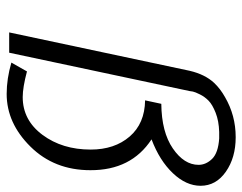

<svg xmlns="http://www.w3.org/2000/svg" viewBox="-98 -646 751 596"><g transform="rotate(90 278.0 -347.5)"><path d="M80.1 0 199.2 -560.1Q210.4 -607.9 236.8 -636.2Q254.9 -655.3 280.8 -669.9Q337.9 -703.1 404.8 -703.1H405.8Q468.8 -703.1 512.5 -672.6Q556.2 -642.1 556.2 -594.2Q556.2 -549.3 517.1 -508.1Q478 -466.8 412.1 -441.9Q508.3 -378.9 507.8 -252Q507.8 -140.1 434.8 -66.2Q361.8 7.8 271 7.8Q224.1 7.8 173.8 -6.8L201.2 -55.2Q251 -42 280.8 -42Q352.5 -42 398.2 -103.5Q443.8 -165 443.8 -252.9Q443.8 -327.1 403.3 -374Q362.8 -420.9 291 -421.9L301.8 -472.2Q389.6 -473.1 440.4 -508.1Q491.2 -543 491.2 -587.9Q491.2 -610.8 472.7 -629.9Q454.1 -648.9 409.2 -651.9H389.2Q355 -650.9 329.6 -640.9Q304.2 -630.9 292 -618.9Q279.8 -606.9 272.5 -592Q265.1 -577.1 263.7 -570.1Q262.2 -563 262.2 -560.1L143.1 0Z"/></g></svg>

Font: CMU Bright
Style: Oblique
Weight: 500
Italic angle: -12°
Version: Version 0.7.0